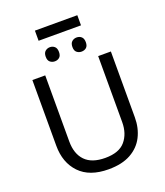

<svg xmlns="http://www.w3.org/2000/svg" viewBox="-179 -1134 1088 1264"><g transform="rotate(-20 365.5 -502.0)"><path d="M514 -1014V-943H217V-1014ZM272 -878Q291 -878 304.5 -866Q318 -854 318 -828Q318 -802 304.5 -790.5Q291 -779 272 -779Q253 -779 239 -790.5Q225 -802 225 -828Q225 -854 239 -866Q253 -878 272 -878ZM459 -878Q479 -878 492.5 -866Q506 -854 506 -828Q506 -802 492.5 -790.5Q479 -779 459 -779Q440 -779 426 -790.5Q412 -802 412 -828Q412 -854 426 -866Q440 -878 459 -878ZM640 -252Q640 -178 610 -118.5Q580 -59 518.5 -24.5Q457 10 362 10Q229 10 159.5 -62.5Q90 -135 90 -254V-714H180V-251Q180 -164 226.5 -116Q273 -68 367 -68Q464 -68 507.5 -119.5Q551 -171 551 -252V-714H640Z"/></g></svg>

Font: Noto Sans
Style: Regular
Weight: 400
Designer: Monotype Design Team
Foundry: Monotype Imaging Inc.
Version: Version 2.007